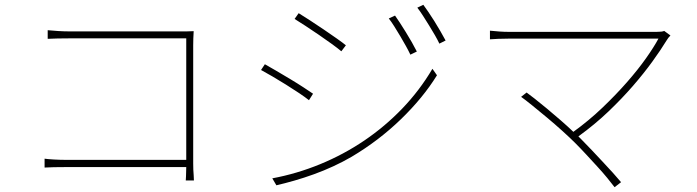

<svg xmlns="http://www.w3.org/2000/svg" viewBox="-20 -758 2908 801"><path d="M755 -5Q756 -13 756 -23Q756 -31 756.5 -40.5Q757 -50 757 -61H260Q229 -61 205 -60.5Q181 -60 166 -59V-96Q179 -94 205.5 -92.5Q232 -91 259 -91H757V-598H271Q248 -598 220.5 -597.5Q193 -597 179 -596V-632Q199 -630 223.5 -628.5Q248 -627 270 -627H729Q744 -627 757.5 -627Q771 -627 788 -628Q787 -613 786.5 -597Q786 -581 786 -569V-76Q786 -63 786.5 -50Q787 -37 788 -27Q788 -16 789 -5Z M1628 -693Q1636 -682 1648 -663.5Q1660 -645 1673 -624Q1686 -603 1698 -582Q1710 -561 1719 -543L1692 -530Q1685 -545 1674 -565Q1663 -585 1650.5 -606Q1638 -627 1625.5 -647Q1613 -667 1602 -681ZM1746 -738Q1754 -727 1766.5 -709Q1779 -691 1792 -670Q1805 -649 1817.5 -627.5Q1830 -606 1839 -589L1813 -576Q1806 -591 1794.5 -611Q1783 -631 1770 -652Q1757 -673 1744.5 -692.5Q1732 -712 1721 -726ZM1226 -703Q1244 -692 1272.5 -673.5Q1301 -655 1330.5 -635Q1360 -615 1385.5 -597Q1411 -579 1423 -569L1404 -544Q1390 -556 1364.5 -574.5Q1339 -593 1310.5 -612.5Q1282 -632 1254.5 -650Q1227 -668 1209 -679ZM1116 -14Q1218 -33 1315.5 -73Q1413 -113 1499.5 -171.5Q1586 -230 1658.5 -305.5Q1731 -381 1784 -471L1803 -444Q1745 -350 1652.5 -260.5Q1560 -171 1447 -104Q1411 -83 1371 -64.5Q1331 -46 1289.5 -31Q1248 -16 1208 -4.5Q1168 7 1133 15ZM1085 -490Q1103 -480 1132 -463Q1161 -446 1191 -428Q1221 -410 1247 -393Q1273 -376 1286 -367L1269 -340Q1254 -352 1228 -369.5Q1202 -387 1173 -405Q1144 -423 1116 -439.5Q1088 -456 1069 -466Z M2777 -610Q2772 -605 2768.5 -600.5Q2765 -596 2762 -591Q2737 -550 2701.5 -501Q2666 -452 2620.5 -399.5Q2575 -347 2518.5 -293Q2462 -239 2393 -189L2403 -179Q2425 -157 2448.5 -132Q2472 -107 2494.5 -83Q2517 -59 2537 -37Q2557 -15 2571 2L2544 23Q2532 7 2513.5 -15.5Q2495 -38 2472.5 -62.5Q2450 -87 2426.5 -112.5Q2403 -138 2380 -161Q2358 -183 2326.5 -211.5Q2295 -240 2262 -267.5Q2229 -295 2200 -318.5Q2171 -342 2154 -354L2177 -372Q2188 -364 2210.5 -346.5Q2233 -329 2260.5 -306Q2288 -283 2317.5 -257.5Q2347 -232 2372 -208Q2437 -255 2493.5 -309Q2550 -363 2596 -415.5Q2642 -468 2675.5 -515.5Q2709 -563 2727 -597H2108Q2081 -597 2059 -596Q2037 -595 2024 -594V-630Q2044 -628 2063.5 -626.5Q2083 -625 2108 -625H2718Q2743 -625 2751 -629Z"/></svg>

Font: Kinto Sans Thin
Style: Regular
Weight: 100
Designer: Authors: Ryoko NISHIZUKA  (kana & ideographs); Paul D. Hunt (Latin, Greek & Cyrillic); Wenlong ZHANG  (bopomofo); Sandol
Foundry: Adobe Systems Incorporated, ookami Inc.
Version: Version 0.001